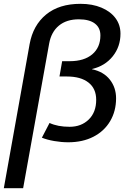

<svg xmlns="http://www.w3.org/2000/svg" viewBox="-56 -734 676 1004"><path d="M99 -504Q117 -602 185 -658Q253 -714 365 -714Q427 -714 474.5 -694Q522 -674 548 -639Q574 -604 574 -558Q574 -490 533.5 -439.5Q493 -389 425 -373V-372Q486 -359 518.5 -317.5Q551 -276 551 -220Q551 -153 520 -100.5Q489 -48 432.5 -19Q376 10 301 10Q265 10 227.5 3.5Q190 -3 163 -14L203 -91Q246 -71 308 -71Q369 -71 408 -109Q447 -147 447 -212Q447 -271 406.5 -302.5Q366 -334 294 -334H255L269 -414H308Q384 -414 426.5 -450Q469 -486 469 -549Q469 -589 440 -611Q411 -633 356 -633Q292 -633 252 -600Q212 -567 201 -506L65 250H-36Z"/></svg>

Font: Niramit Medium
Style: Italic
Weight: 500
Italic angle: -10°
Designer: Katatrad Aksorn Co.,Ltd.
Foundry: Cadson Demak Co.,Ltd.
Version: Version 1.000; ttfautohint (v1.6)